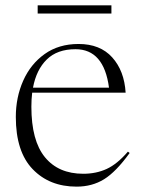

<svg xmlns="http://www.w3.org/2000/svg" viewBox="-20 -686 527 716"><path d="M273 -522Q353.5 -522 398.5 -472Q443.5 -422 448.5 -340.5H100Q97 -316 97 -288Q97 -161.5 147.5 -99.8Q198 -38 290.5 -38Q338.5 -38 377.8 -56Q417 -74 457 -120.5L463.5 -115.5Q412.5 -45 368 -17.5Q323.5 10 265.5 10Q164.5 10 101.8 -55.2Q39 -120.5 39 -250Q39 -323 66.5 -385Q94 -447 146.5 -484.5Q199 -522 273 -522ZM261.5 -502.5Q193.5 -502.5 154.5 -464.2Q115.5 -426 103 -359H386.5Q367.5 -502.5 261.5 -502.5ZM120.5 -635.5V-666H395.5V-635.5Z"/></svg>

Font: Newsreader Display Light
Style: Regular
Weight: 300
Designer: Hugues Gentile
Foundry: Production Type
Version: Version 1.001